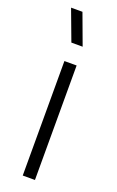

<svg xmlns="http://www.w3.org/2000/svg" viewBox="-151 -811 519 851"><g transform="rotate(20 108.5 -386.0)"><path d="M80.1 0V-540H137.7V0ZM26.9 -772.5H80.6L134.3 -627.4H81.1Z"/></g></svg>

Font: Manrope Light
Style: Regular
Weight: 300
Designer: Mikhail Sharanda
Foundry: Mikhail Sharanda
Version: Version 4.505;FEAKit 1.0